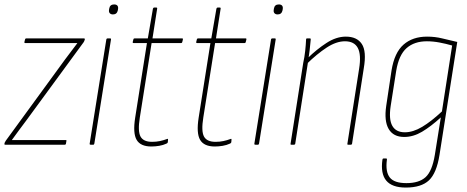

<svg xmlns="http://www.w3.org/2000/svg" viewBox="-23 -652 2106 865"><path d="M1 0Q-4 0 -3 -4L-2 -9Q0 -14 3 -18L270 -384Q284 -402 297.5 -420.5Q311 -439 325 -457V-458Q300 -458 277 -458Q254 -458 230 -458H90Q86 -458 87 -463L90 -475Q91 -479 95 -479H355Q360 -479 359 -474L358 -471Q357 -467 354 -462L96 -110Q80 -88 63.5 -66.5Q47 -45 31 -22V-21Q53 -21 76 -21Q99 -21 122 -21H273Q278 -21 276 -16L274 -4Q273 0 269 0Z M386 0Q380 0 381 -5L456 -474Q457 -479 462 -479H473Q478 -479 477 -474L402 -5Q401 0 397 0ZM486 -587Q477 -587 472 -592Q467 -597 468 -606L469 -613Q472 -632 491 -632Q501 -632 505.5 -627Q510 -622 509 -613L508 -606Q504 -587 486 -587Z M659 8Q610 8 592.5 -22Q575 -52 586 -122L639 -458H579Q574 -458 575 -463L578 -475Q579 -479 583 -479H643L666 -613Q668 -618 671 -618H681Q686 -618 685 -613L664 -479H798Q802 -479 801 -474L798 -462Q797 -458 793 -458H660L607 -123Q597 -61 610 -37Q623 -13 662 -13Q681 -13 697.5 -16.5Q714 -20 730 -26Q734 -28 734 -23L733 -11Q732 -7 727 -5Q712 2 694 5Q676 8 659 8Z M945 8Q896 8 878.5 -22Q861 -52 872 -122L925 -458H865Q860 -458 861 -463L864 -475Q865 -479 869 -479H929L952 -613Q954 -618 957 -618H967Q972 -618 971 -613L950 -479H1084Q1088 -479 1087 -474L1084 -462Q1083 -458 1079 -458H946L893 -123Q883 -61 896 -37Q909 -13 948 -13Q967 -13 983.5 -16.5Q1000 -20 1016 -26Q1020 -28 1020 -23L1019 -11Q1018 -7 1013 -5Q998 2 980 5Q962 8 945 8Z M1128 0Q1122 0 1123 -5L1198 -474Q1199 -479 1204 -479H1215Q1220 -479 1219 -474L1144 -5Q1143 0 1139 0ZM1228 -587Q1219 -587 1214 -592Q1209 -597 1210 -606L1211 -613Q1214 -632 1233 -632Q1243 -632 1247.5 -627Q1252 -622 1251 -613L1250 -606Q1246 -587 1228 -587Z M1546 0Q1541 0 1542 -4L1595 -343Q1605 -406 1589 -436Q1573 -466 1531 -466Q1492 -466 1448.5 -437.5Q1405 -409 1359 -364L1362 -389Q1404 -430 1448 -458.5Q1492 -487 1535 -487Q1585 -487 1607 -454Q1629 -421 1616 -345L1563 -4Q1562 0 1557 0ZM1290 0Q1285 0 1286 -4L1343 -368Q1349 -395 1352 -423Q1355 -451 1356 -475Q1356 -479 1360 -479H1374Q1377 -479 1377 -475Q1375 -451 1372 -425.5Q1369 -400 1365 -380V-375L1307 -4Q1306 0 1301 0Z M1901 -487Q1937 -487 1969 -479Q2001 -471 2037 -463L1957 46Q1944 128 1909.5 160.5Q1875 193 1805 193Q1743 193 1717 161.5Q1691 130 1700 67Q1701 62 1704 62H1717Q1721 62 1720 68Q1713 122 1733 147.5Q1753 173 1808 173Q1865 173 1894.5 146Q1924 119 1936 46L1963 -123Q1918 -82 1878.5 -58.5Q1839 -35 1798 -35Q1749 -35 1728 -71Q1707 -107 1717 -175L1741 -335Q1754 -415 1795 -451Q1836 -487 1901 -487ZM1801 -56Q1838 -56 1879 -80.5Q1920 -105 1968 -150L2014 -447Q1986 -455 1957 -460.5Q1928 -466 1900 -466Q1844 -466 1809 -435.5Q1774 -405 1762 -333L1737 -174Q1728 -114 1744.5 -85Q1761 -56 1801 -56Z"/></svg>

Font: Sofia Sans Condensed Thin
Style: Italic
Weight: 250
Italic angle: -9°
Version: Version 4.100